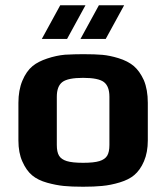

<svg xmlns="http://www.w3.org/2000/svg" viewBox="-20 -700 632 730"><path d="M209 -680H305L235 -552H139ZM356 -680H452L382 -552H286ZM160 -5Q124 -15 102 -33.5Q80 -52 65 -86Q50 -119 50 -166V-309Q50 -357 65 -393Q80 -429 104 -449Q125 -466 159.5 -477.5Q194 -489 227 -492Q265 -494 296 -494Q342 -494 369.5 -491.5Q397 -489 430 -479Q466 -468 488.5 -449Q511 -430 527 -395Q542 -359 542 -309V-166Q542 -121 527.5 -87Q513 -53 490 -34Q470 -17 435.5 -6.5Q401 4 368 7Q338 10 296 10Q251 10 222 7Q193 4 160 -5ZM396 -149V-332Q396 -372 375 -388Q354 -404 296 -404Q238 -404 217 -388Q196 -372 196 -332V-149Q196 -122 204.5 -108Q213 -94 234 -87.5Q255 -81 296 -81Q337 -81 358 -87.5Q379 -94 387.5 -108Q396 -122 396 -149Z"/></svg>

Font: Play
Style: Bold
Weight: 700
Designer: Jonas Hecksher (Cyrillic expansion: Cyreal)
Foundry: Jonas Hecksher, Playtype, e-types AS
Version: Version 2.101; ttfautohint (v1.5.65-e2d9)